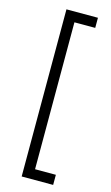

<svg xmlns="http://www.w3.org/2000/svg" viewBox="-133 -768 563 972"><g transform="rotate(15 148.5 -282.0)"><path d="M88 156H253V103H144V-667H253V-720H88Z"/></g></svg>

Font: Fixel Text Light
Style: Regular
Weight: 300
Width: 4
Designer: AlfaBravo + MacPaw
Foundry: Kyrylo Tkachov, Marchela Mozhyna, Serhii Makarenko, Maria Weinstein, Zakhar Kryvoshyya
Version: Version 1.211